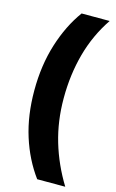

<svg xmlns="http://www.w3.org/2000/svg" viewBox="-134 -787 604 998"><g transform="rotate(15 168.0 -288.0)"><path d="M41 -284Q41 -420 77 -534.5Q113 -649 175 -734H326Q261 -638 230 -525Q199 -412 199 -285Q199 -162 231.5 -52.5Q264 57 326 158H175Q111 71 76 -39.5Q41 -150 41 -284Z"/></g></svg>

Font: Noto Sans Lao Looped UI Cond Blk
Style: Regular
Weight: 900
Width: 3
Designer: Mark Frömberg, Ben Mitchell
Foundry: The Fontpad Ltd
Version: Version 1.001; ttfautohint (v1.8.4.7-5d5b)